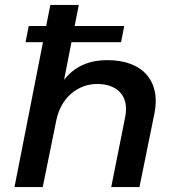

<svg xmlns="http://www.w3.org/2000/svg" viewBox="-20 -762 709 782"><path d="M97 -656H168L185 -742H301L284 -656H486L473 -590H271L241 -437Q272.5 -477 316 -497Q359.5 -517 417 -517Q471 -517 511.5 -501.8Q552 -486.5 577 -458Q602 -429.5 610.5 -389.5Q619 -349.5 609 -300L548 0H433L490 -286Q496 -317 491 -341.8Q486 -366.5 471 -383.8Q456 -401 432 -410.5Q408 -420 376 -420Q345.5 -420 318.2 -409.5Q291 -399 269.2 -380Q247.5 -361 232.2 -334.2Q217 -307.5 210 -275L154 0H39L155 -590H84Z"/></svg>

Font: Argentum Sans
Style: Italic
Weight: 400
Italic angle: -11.3099°
Designer: Julieta Ulanovsky, Owen Earl, Rasmus Andersson, Cristiano Sobral
Foundry: The Argentum Sans Project Authors
Version: Version 3.131; ttfautohint (v1.8.4.7-5d5b-dirty)